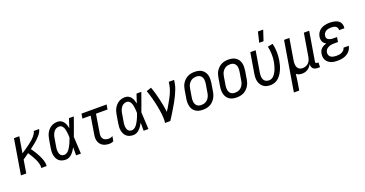

<svg xmlns="http://www.w3.org/2000/svg" viewBox="-41 -1605 5081 2672"><g transform="rotate(-20 2500.0 -269.5)"><path d="M8 0 94 -520H173L133 -281Q151 -293 169.5 -305.5Q188 -318 206.5 -331Q225 -344 243 -357Q261 -370 278.5 -384Q296 -398 313 -413Q330 -428 344.5 -444.5Q359 -461 371 -480Q383 -499 387 -520H466Q462 -496 449 -474Q436 -452 419 -432.5Q402 -413 383 -395Q364 -377 344.5 -360.5Q325 -344 304.5 -328Q284 -312 263 -297Q275 -280 286.5 -263.5Q298 -247 308.5 -229.5Q319 -212 329 -194.5Q339 -177 348 -159Q357 -141 365 -122Q373 -103 379 -83.5Q385 -64 388 -43Q391 -22 388 0H309Q313 -25 308.5 -48.5Q304 -72 296 -94Q288 -116 277.5 -137Q267 -158 255.5 -178Q244 -198 232 -218Q220 -238 207 -257Q186 -241 163 -225.5Q140 -210 119 -195L87 0Z M673 8Q646 8 620 1Q594 -6 574.5 -22Q555 -38 543 -61.5Q531 -85 526 -111Q521 -137 522 -164.5Q523 -192 528 -219L548 -339Q552 -363 559 -386.5Q566 -410 578 -431.5Q590 -453 607.5 -472Q625 -491 646.5 -504Q668 -517 692.5 -522.5Q717 -528 740 -528Q767 -528 790 -516Q813 -504 828 -483.5Q843 -463 851.5 -439Q860 -415 866 -389L867 -392Q877 -424 887.5 -456Q898 -488 909 -520H980Q956 -453 932.5 -386Q909 -319 883 -252Q887 -189 889.5 -126Q892 -63 896 0H825Q825 -30 825 -60Q825 -90 825 -120Q813 -97 798 -75Q783 -53 764.5 -34Q746 -15 722 -3.5Q698 8 673 8ZM674 -62Q689 -62 705 -70Q721 -78 732.5 -89.5Q744 -101 753.5 -115Q763 -129 771 -143.5Q779 -158 786.5 -173Q794 -188 800 -203Q806 -218 812 -233.5Q818 -249 823 -264Q823 -284 821.5 -303.5Q820 -323 817.5 -342.5Q815 -362 811 -380.5Q807 -399 798.5 -416Q790 -433 775.5 -445.5Q761 -458 741 -458Q726 -458 710 -453.5Q694 -449 681 -439Q668 -429 658 -415.5Q648 -402 641.5 -387.5Q635 -373 631 -358Q627 -343 625 -328L605 -208Q602 -192 600.5 -175.5Q599 -159 600.5 -143.5Q602 -128 606.5 -113Q611 -98 620 -86Q629 -74 643.5 -68Q658 -62 674 -62Z M1321 8Q1295 8 1270.5 3.5Q1246 -1 1225 -12.5Q1204 -24 1188 -43Q1172 -62 1164.5 -85Q1157 -108 1156.5 -134Q1156 -160 1161 -186L1204 -450H1082L1094 -520H1466L1454 -450H1283L1238 -174Q1234 -151 1237 -129Q1240 -107 1254 -91Q1268 -75 1289.5 -68.5Q1311 -62 1333 -62Q1348 -62 1362.5 -66Q1377 -70 1391 -78L1379 -8Q1366 0 1351 4Q1336 8 1321 8Z M1673 8Q1646 8 1620 1Q1594 -6 1574.5 -22Q1555 -38 1543 -61.5Q1531 -85 1526 -111Q1521 -137 1522 -164.5Q1523 -192 1528 -219L1548 -339Q1552 -363 1559 -386.5Q1566 -410 1578 -431.5Q1590 -453 1607.5 -472Q1625 -491 1646.5 -504Q1668 -517 1692.5 -522.5Q1717 -528 1740 -528Q1767 -528 1790 -516Q1813 -504 1828 -483.5Q1843 -463 1851.5 -439Q1860 -415 1866 -389L1867 -392Q1877 -424 1887.5 -456Q1898 -488 1909 -520H1980Q1956 -453 1932.5 -386Q1909 -319 1883 -252Q1887 -189 1889.5 -126Q1892 -63 1896 0H1825Q1825 -30 1825 -60Q1825 -90 1825 -120Q1813 -97 1798 -75Q1783 -53 1764.5 -34Q1746 -15 1722 -3.5Q1698 8 1673 8ZM1674 -62Q1689 -62 1705 -70Q1721 -78 1732.5 -89.5Q1744 -101 1753.5 -115Q1763 -129 1771 -143.5Q1779 -158 1786.5 -173Q1794 -188 1800 -203Q1806 -218 1812 -233.5Q1818 -249 1823 -264Q1823 -284 1821.5 -303.5Q1820 -323 1817.5 -342.5Q1815 -362 1811 -380.5Q1807 -399 1798.5 -416Q1790 -433 1775.5 -445.5Q1761 -458 1741 -458Q1726 -458 1710 -453.5Q1694 -449 1681 -439Q1668 -429 1658 -415.5Q1648 -402 1641.5 -387.5Q1635 -373 1631 -358Q1627 -343 1625 -328L1605 -208Q1602 -192 1600.5 -175.5Q1599 -159 1600.5 -143.5Q1602 -128 1606.5 -113Q1611 -98 1620 -86Q1629 -74 1643.5 -68Q1658 -62 1674 -62Z M2142 0Q2147 -33 2146 -66Q2145 -99 2141.5 -131.5Q2138 -164 2132.5 -195.5Q2127 -227 2121 -258.5Q2115 -290 2107.5 -321Q2100 -352 2091.5 -383Q2083 -414 2074 -444Q2065 -474 2054 -503L2126 -528Q2144 -481 2157.5 -433Q2171 -385 2182.5 -336Q2194 -287 2203.5 -237Q2213 -187 2218 -136Q2236 -162 2251.5 -189Q2267 -216 2282.5 -243Q2298 -270 2313 -297.5Q2328 -325 2340.5 -353Q2353 -381 2363 -410Q2373 -439 2378 -468L2387 -520H2466L2457 -468Q2450 -427 2434 -386Q2418 -345 2399 -305.5Q2380 -266 2358.5 -227.5Q2337 -189 2314 -151Q2291 -113 2268 -75Q2245 -37 2220 0Z M2703 8Q2674 8 2646.5 2Q2619 -4 2596.5 -19Q2574 -34 2559 -56.5Q2544 -79 2537.5 -106Q2531 -133 2531 -161.5Q2531 -190 2536 -219L2556 -339Q2560 -364 2568 -389Q2576 -414 2591 -436.5Q2606 -459 2626 -477.5Q2646 -496 2670 -507.5Q2694 -519 2719.5 -523.5Q2745 -528 2770 -528Q2799 -528 2826.5 -522Q2854 -516 2876.5 -501Q2899 -486 2914.5 -463.5Q2930 -441 2936.5 -414Q2943 -387 2942.5 -358.5Q2942 -330 2938 -301L2918 -181Q2914 -156 2905.5 -131Q2897 -106 2882.5 -83.5Q2868 -61 2848 -42.5Q2828 -24 2804 -12.5Q2780 -1 2754 3.5Q2728 8 2703 8ZM2704 -62Q2720 -62 2737 -65.5Q2754 -69 2769.5 -77.5Q2785 -86 2797.5 -99Q2810 -112 2819 -127.5Q2828 -143 2833 -159.5Q2838 -176 2840 -192L2860 -312Q2863 -330 2864 -347.5Q2865 -365 2862.5 -381.5Q2860 -398 2852.5 -413Q2845 -428 2832.5 -438.5Q2820 -449 2804 -453.5Q2788 -458 2770 -458Q2754 -458 2736.5 -454.5Q2719 -451 2704 -442.5Q2689 -434 2676 -421Q2663 -408 2654 -392.5Q2645 -377 2640.5 -360.5Q2636 -344 2633 -328L2613 -208Q2610 -190 2609 -172.5Q2608 -155 2611 -138.5Q2614 -122 2621.5 -107Q2629 -92 2641 -81.5Q2653 -71 2669.5 -66.5Q2686 -62 2704 -62Z M3203 8Q3174 8 3146.5 2Q3119 -4 3096.5 -19Q3074 -34 3059 -56.5Q3044 -79 3037.5 -106Q3031 -133 3031 -161.5Q3031 -190 3036 -219L3056 -339Q3060 -364 3068 -389Q3076 -414 3091 -436.5Q3106 -459 3126 -477.5Q3146 -496 3170 -507.5Q3194 -519 3219.5 -523.5Q3245 -528 3270 -528Q3299 -528 3326.5 -522Q3354 -516 3376.5 -501Q3399 -486 3414.5 -463.5Q3430 -441 3436.5 -414Q3443 -387 3442.5 -358.5Q3442 -330 3438 -301L3418 -181Q3414 -156 3405.5 -131Q3397 -106 3382.5 -83.5Q3368 -61 3348 -42.5Q3328 -24 3304 -12.5Q3280 -1 3254 3.5Q3228 8 3203 8ZM3204 -62Q3220 -62 3237 -65.5Q3254 -69 3269.5 -77.5Q3285 -86 3297.5 -99Q3310 -112 3319 -127.5Q3328 -143 3333 -159.5Q3338 -176 3340 -192L3360 -312Q3363 -330 3364 -347.5Q3365 -365 3362.5 -381.5Q3360 -398 3352.5 -413Q3345 -428 3332.5 -438.5Q3320 -449 3304 -453.5Q3288 -458 3270 -458Q3254 -458 3236.5 -454.5Q3219 -451 3204 -442.5Q3189 -434 3176 -421Q3163 -408 3154 -392.5Q3145 -377 3140.5 -360.5Q3136 -344 3133 -328L3113 -208Q3110 -190 3109 -172.5Q3108 -155 3111 -138.5Q3114 -122 3121.5 -107Q3129 -92 3141 -81.5Q3153 -71 3169.5 -66.5Q3186 -62 3204 -62Z M3707 8Q3678 8 3650.5 2Q3623 -4 3602 -19.5Q3581 -35 3566 -57.5Q3551 -80 3544.5 -106.5Q3538 -133 3538.5 -162Q3539 -191 3544 -219L3594 -520H3673L3621 -208Q3618 -191 3617 -173.5Q3616 -156 3618.5 -139.5Q3621 -123 3627.5 -108Q3634 -93 3646 -82.5Q3658 -72 3674 -67Q3690 -62 3708 -62Q3725 -62 3742 -69Q3759 -76 3772.5 -89Q3786 -102 3796.5 -117.5Q3807 -133 3815 -149Q3823 -165 3829.5 -182Q3836 -199 3840.5 -216Q3845 -233 3849.5 -250Q3854 -267 3857 -284Q3866 -341 3864 -398Q3862 -455 3850 -508L3925 -523Q3940 -464 3942 -400.5Q3944 -337 3933 -273Q3928 -242 3919.5 -211Q3911 -180 3898.5 -150Q3886 -120 3868 -91.5Q3850 -63 3826 -40Q3802 -17 3770 -4.5Q3738 8 3707 8ZM3755 -600 3792 -754H3870L3819 -600Z M3972 215 4094 -520H4173L4121 -208Q4118 -191 4117 -174Q4116 -157 4118 -140.5Q4120 -124 4126.5 -109Q4133 -94 4144.5 -83Q4156 -72 4171.5 -67Q4187 -62 4204 -62Q4227 -62 4250.5 -70.5Q4274 -79 4291.5 -96.5Q4309 -114 4318 -137Q4327 -160 4331 -183L4387 -520H4466L4394 -87Q4393 -82 4394 -77Q4395 -72 4397.5 -68.5Q4400 -65 4405 -63.5Q4410 -62 4415 -62H4436L4435 8H4403Q4384 8 4365.5 3Q4347 -2 4334 -14Q4321 -26 4316.5 -44.5Q4312 -63 4314 -82Q4304 -62 4289 -45Q4274 -28 4255 -15.5Q4236 -3 4214.5 2.5Q4193 8 4172 8Q4148 8 4125.5 1.5Q4103 -5 4086 -20Q4083 12 4078.5 44Q4074 76 4069 108L4051 215Z M4698 8Q4673 8 4648 5Q4623 2 4601 -7Q4579 -16 4560.5 -31Q4542 -46 4531 -66.5Q4520 -87 4517 -111.5Q4514 -136 4518 -161Q4522 -181 4530.5 -200.5Q4539 -220 4555 -234Q4571 -248 4590 -257.5Q4609 -267 4629 -273Q4613 -281 4600 -293Q4587 -305 4580 -321Q4573 -337 4571.5 -355.5Q4570 -374 4573 -393Q4576 -414 4585.5 -434Q4595 -454 4610 -470.5Q4625 -487 4645 -498.5Q4665 -510 4685.5 -516.5Q4706 -523 4727.5 -525.5Q4749 -528 4770 -528Q4792 -528 4813 -525.5Q4834 -523 4854.5 -517Q4875 -511 4892.5 -500Q4910 -489 4921.5 -472.5Q4933 -456 4937.5 -435Q4942 -414 4939 -392L4937 -385H4859L4860 -388Q4863 -406 4854.5 -421Q4846 -436 4831.5 -444.5Q4817 -453 4799.5 -455.5Q4782 -458 4764 -458Q4746 -458 4727.5 -454.5Q4709 -451 4692 -441.5Q4675 -432 4664 -415.5Q4653 -399 4650 -381Q4648 -369 4649.5 -357Q4651 -345 4658 -336Q4665 -327 4675 -321Q4685 -315 4696.5 -311.5Q4708 -308 4720 -306.5Q4732 -305 4744 -305H4800L4789 -235H4733Q4719 -235 4704.5 -234Q4690 -233 4676 -229.5Q4662 -226 4648.5 -219.5Q4635 -213 4623.5 -203.5Q4612 -194 4604.5 -180.5Q4597 -167 4595 -153Q4591 -131 4599 -111.5Q4607 -92 4623.5 -81Q4640 -70 4661 -66Q4682 -62 4704 -62Q4723 -62 4743 -64.5Q4763 -67 4782 -75.5Q4801 -84 4816 -100Q4831 -116 4834 -135H4912V-134Q4908 -112 4897 -90.5Q4886 -69 4869.5 -52Q4853 -35 4832 -23Q4811 -11 4788 -4Q4765 3 4742.5 5.5Q4720 8 4698 8Z"/></g></svg>

Font: Iosevka Term Curly Oblique
Style: Regular
Weight: 400
Italic angle: -9°
Designer: Belleve Invis
Foundry: Belleve Invis
Version: Version 32.3.0